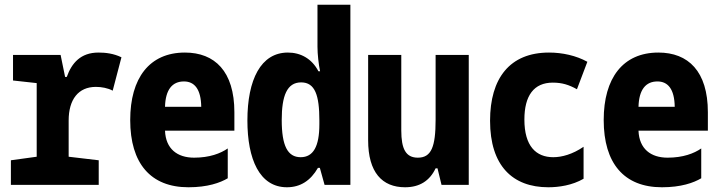

<svg xmlns="http://www.w3.org/2000/svg" viewBox="-20 -781 3040 811"><path d="M26 0H397V-104L270 -119V-272C270 -361 311 -414 385 -414C409 -414 436 -409 456 -398L493 -539C460 -555 426 -559 396 -559C321 -559 283 -515 262 -456H255L236 -549H35V-441L135 -430V-119L26 -104Z M776 10C857 10 910 -9 942 -28V-154C912 -133 865 -115 800 -115C729 -115 680 -152 677 -229H970V-307C970 -480 887 -559 761 -559C611 -559 530 -451 530 -274C530 -91 616 10 776 10ZM830 -330H677C679 -403 708 -437 757 -437C801 -437 829 -405 830 -330Z M1192 10C1249 10 1292 -18 1323 -72H1331L1351 0H1460V-761H1321V-584C1321 -551 1326 -509 1332 -480H1325C1297 -534 1249 -559 1196 -559C1082 -559 1025 -445 1025 -272C1025 -109 1076 10 1192 10ZM1250 -117C1195 -117 1170 -165 1170 -274C1170 -376 1192 -433 1252 -433C1311 -433 1329 -378 1329 -272V-256C1329 -162 1303 -117 1250 -117Z M1691 10C1752 10 1795 -17 1820 -70H1828L1845 0H1960V-549H1820V-275C1820 -161 1802 -115 1745 -115C1694 -115 1675 -152 1675 -230V-549H1535V-189C1535 -53 1594 10 1691 10Z M2296 10C2340 10 2397 2 2445 -26V-161C2398 -129 2353 -117 2317 -117C2244 -117 2195 -164 2195 -276C2195 -377 2235 -432 2315 -432C2354 -432 2383 -423 2417 -404L2461 -520C2414 -546 2356 -559 2299 -559C2133 -559 2050 -450 2050 -271C2050 -81 2145 10 2296 10Z M2776 10C2857 10 2910 -9 2942 -28V-154C2912 -133 2865 -115 2800 -115C2729 -115 2680 -152 2677 -229H2970V-307C2970 -480 2887 -559 2761 -559C2611 -559 2530 -451 2530 -274C2530 -91 2616 10 2776 10ZM2830 -330H2677C2679 -403 2708 -437 2757 -437C2801 -437 2829 -405 2830 -330Z"/></svg>

Font: Noto Sans Mono ExtraCondensed ExtraBold
Style: Regular
Weight: 800
Width: 2
Designer: Monotype Design Team
Foundry: Monotype Imaging Inc.
Version: Version 2.014